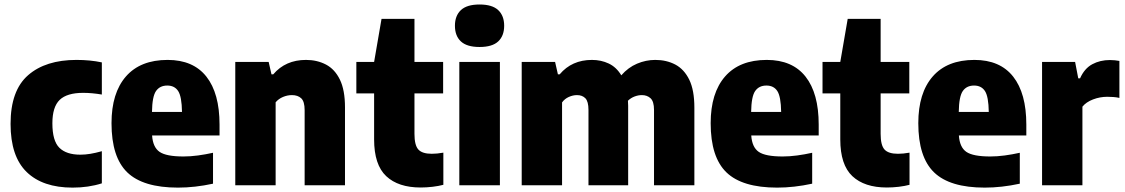

<svg xmlns="http://www.w3.org/2000/svg" viewBox="-20 -824 5004 854"><path d="M303 10.5Q170 10.5 98.5 -59Q27 -128.5 27 -273Q27 -421.5 105 -489.5Q183 -557.5 320 -557.5Q381 -557.5 433 -546.5V-403.5Q389 -411 350 -411Q278 -411 245.5 -379.8Q213 -348.5 213 -275.5Q213 -197.5 244 -166.8Q275 -136 337.5 -136Q359 -136 381.8 -139.8Q404.5 -143.5 433 -151.5V-8.5Q373.5 10.5 303 10.5Z M771.5 10.5Q616.5 10.5 546.2 -57.2Q476 -125 476 -276Q476 -410.5 540.2 -484Q604.5 -557.5 725.5 -557.5Q839.5 -557.5 898 -483.2Q956.5 -409 956.5 -270V-221.5H656.5Q660 -169 689.8 -148.5Q719.5 -128 796 -128Q827 -128 860.5 -132.5Q894 -137 927.5 -144.5V-7Q846.5 10.5 771.5 10.5ZM724 -443.5Q691 -443.5 674 -419.2Q657 -395 656 -326H789.5Q788.5 -394.5 772.5 -419Q756.5 -443.5 724 -443.5Z M1026.5 0V-548.5H1175L1187.5 -493.5H1195.5Q1250 -557.5 1341 -557.5Q1390.5 -557.5 1430 -536.8Q1469.5 -516 1492 -469.5Q1514.5 -423 1514.5 -346.5V0H1335V-334Q1335 -372.5 1319.8 -386.8Q1304.5 -401 1278.5 -401Q1258.5 -401 1238.8 -392.8Q1219 -384.5 1206 -369V0Z M1851 10Q1751.5 10 1697.8 -40.5Q1644 -91 1644 -204V-408.5H1565V-548.5H1644L1677 -740H1823.5V-548.5H1951V-408.5H1823.5V-228.5Q1823.5 -178 1840.8 -159Q1858 -140 1900.5 -140Q1912 -140 1924.5 -141.2Q1937 -142.5 1952 -145V-2Q1931.5 3.5 1904.2 6.8Q1877 10 1851 10Z M2023 0V-548.5H2203.5V0ZM2113 -615Q2056.5 -615 2030 -639.8Q2003.5 -664.5 2003.5 -709.5Q2003.5 -754 2030 -779Q2056.5 -804 2113 -804Q2169.5 -804 2196 -779Q2222.5 -754 2222.5 -709.5Q2222.5 -664.5 2196 -639.8Q2169.5 -615 2113 -615Z M2300.5 0V-548.5H2449L2461.5 -493.5H2469.5Q2523.5 -557.5 2613 -557.5Q2653.5 -557.5 2687.5 -541.5Q2721.5 -525.5 2743.5 -489Q2774 -524 2813.5 -540.8Q2853 -557.5 2894.5 -557.5Q2944.5 -557.5 2983.8 -536.8Q3023 -516 3045.8 -469.5Q3068.5 -423 3068.5 -345V0H2889V-335Q2889 -372.5 2873.8 -386.8Q2858.5 -401 2835 -401Q2819 -401 2802.5 -394.8Q2786 -388.5 2773 -376Q2774 -365 2774 -353.5V0H2597.5V-335Q2597.5 -372.5 2583.8 -386.8Q2570 -401 2546.5 -401Q2528.5 -401 2510 -392.8Q2491.5 -384.5 2480 -368.5V0Z M3436.5 10.5Q3281.5 10.5 3211.2 -57.2Q3141 -125 3141 -276Q3141 -410.5 3205.2 -484Q3269.5 -557.5 3390.5 -557.5Q3504.5 -557.5 3563 -483.2Q3621.5 -409 3621.5 -270V-221.5H3321.5Q3325 -169 3354.8 -148.5Q3384.5 -128 3461 -128Q3492 -128 3525.5 -132.5Q3559 -137 3592.5 -144.5V-7Q3511.5 10.5 3436.5 10.5ZM3389 -443.5Q3356 -443.5 3339 -419.2Q3322 -395 3321 -326H3454.5Q3453.5 -394.5 3437.5 -419Q3421.5 -443.5 3389 -443.5Z M3924.5 10Q3825 10 3771.2 -40.5Q3717.5 -91 3717.5 -204V-408.5H3638.5V-548.5H3717.5L3750.5 -740H3897V-548.5H4024.5V-408.5H3897V-228.5Q3897 -178 3914.2 -159Q3931.5 -140 3974 -140Q3985.5 -140 3998 -141.2Q4010.5 -142.5 4025.5 -145V-2Q4005 3.5 3977.8 6.8Q3950.5 10 3924.5 10Z M4360 10.5Q4205 10.5 4134.8 -57.2Q4064.5 -125 4064.5 -276Q4064.5 -410.5 4128.8 -484Q4193 -557.5 4314 -557.5Q4428 -557.5 4486.5 -483.2Q4545 -409 4545 -270V-221.5H4245Q4248.5 -169 4278.2 -148.5Q4308 -128 4384.5 -128Q4415.5 -128 4449 -132.5Q4482.5 -137 4516 -144.5V-7Q4435 10.5 4360 10.5ZM4312.5 -443.5Q4279.5 -443.5 4262.5 -419.2Q4245.5 -395 4244.5 -326H4378Q4377 -394.5 4361 -419Q4345 -443.5 4312.5 -443.5Z M4615 0V-548.5H4762L4776 -475.5H4784Q4803.5 -519.5 4838.2 -538.2Q4873 -557 4917 -557Q4928 -557 4939.2 -555.8Q4950.5 -554.5 4959 -553V-388.5Q4946 -391.5 4931.8 -392.5Q4917.5 -393.5 4905 -393.5Q4872.5 -393.5 4841.8 -381.8Q4811 -370 4794.5 -349.5V0Z"/></svg>

Font: Encode Sans SemiCondensed SemiCondensed ExtraBold
Style: Regular
Weight: 800
Width: 4
Designer: Multiple Designers
Foundry: Impallari Type
Version: Version 3.000; ttfautohint (v1.8.3) -l 8 -r 50 -G 200 -x 14 